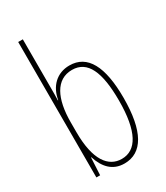

<svg xmlns="http://www.w3.org/2000/svg" viewBox="-191 -842 807 933"><g transform="rotate(-30 212.0 -375.0)"><path d="M97 -481V-760H71V0H92L97 -97H99C119 -34 157 10 224 10C325 10 379 -83 379 -269C379 -445 330 -537 229 -537C158 -537 110 -489 98 -418H96C97 -435 97 -459 97 -481ZM229 -512C316 -512 353 -429 353 -269C353 -96 306 -16 224 -16C149 -16 97 -83 97 -239V-294C97 -426 139 -512 229 -512Z"/></g></svg>

Font: Noto Sans Myanmar UI ExtraCondensed Thin
Style: Regular
Weight: 100
Width: 2
Designer: Monotype Design Team
Foundry: Monotype Imaging Inc.
Version: Version 2.103